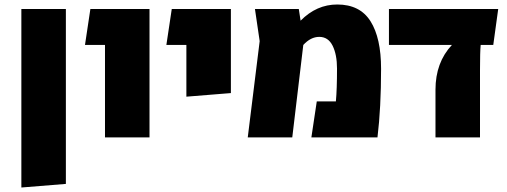

<svg xmlns="http://www.w3.org/2000/svg" viewBox="-20 -611 2256 854"><path d="M75 -571H273V207L75 223Z M447 -411H358L382 -571H645V0H447Z M809 -411H720L744 -571H1007V-197L809 -181Z M1675 -305Q1675 -132 1659 0H1365L1389 -160H1474Q1479 -215 1479 -306Q1479 -368 1459.5 -407.5Q1440 -447 1400 -447Q1362 -447 1329 -411L1280 0H1082L1135 -428L1114 -571H1309L1317 -519Q1388 -591 1480 -591Q1581 -591 1628 -516.5Q1675 -442 1675 -305Z M2174 -411H2118Q2115 -380 2115 -300V0H1917V-212Q1917 -333 1990 -411H1710V-571H2196Z"/></svg>

Font: FiraGO Heavy
Style: Regular
Weight: 900
Designer: bBox Type
Foundry: bBox Type GmbH
Version: Version 1.001